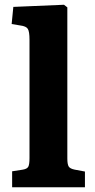

<svg xmlns="http://www.w3.org/2000/svg" viewBox="-20 -787 400 807"><path d="M31 0V-67L76 -74Q94 -77 99 -86.5Q104 -96 104 -123V-620Q104 -654 97 -665.5Q90 -677 65 -680L29 -686L36 -758L249 -767L263 -756V-121Q263 -97 268.5 -87.5Q274 -78 294 -74L337 -66V0Z"/></svg>

Font: Literata 18pt
Style: Bold
Weight: 700
Designer: Latin by Veronika Burian and Jose Scaglione. Greek by Irene Vlachou. Cyrillic by Vera Evstafieva.
Foundry: TypeTogether
Version: Version 3.103;gftools[0.9.29]